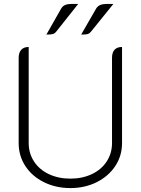

<svg xmlns="http://www.w3.org/2000/svg" viewBox="-20 -948 716 977"><path d="M75 -220V-654Q75 -680 88 -694.5Q101 -709 126 -709V-220Q126 -168 153 -126.5Q180 -85 228.5 -62Q277 -39 338 -39Q399 -39 447.5 -62Q496 -85 523 -126.5Q550 -168 550 -220V-654Q550 -681 563 -695Q576 -709 601 -709V-220Q601 -155 566.5 -103Q532 -51 472 -21Q412 9 338 9Q264 9 203.5 -21Q143 -51 109 -103Q75 -155 75 -220ZM291 -904Q298 -916 310 -922Q322 -928 349 -928H378L266 -787Q259 -778 249.5 -775Q240 -772 216 -772ZM469 -904Q477 -917 490 -922.5Q503 -928 527 -928H557L443 -787Q436 -778 427.5 -775Q419 -772 393 -772Z"/></svg>

Font: K2D Thin
Style: Regular
Weight: 100
Designer: Katatrad Aksorn Co.,Ltd.
Foundry: Cadson Demak Co.,Ltd.
Version: Version 1.000; ttfautohint (v1.6)